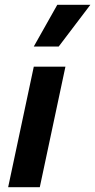

<svg xmlns="http://www.w3.org/2000/svg" viewBox="-20 -781 397 801"><path d="M14 0 121 -503H253L146 0ZM121 -587 219 -761H357L225 -587Z"/></svg>

Font: Wix Madefor Text
Style: Bold Italic
Weight: 700
Italic angle: -12°
Designer: Dalton Maag Ltd
Foundry: Dalton Maag Ltd
Version: Version 3.100